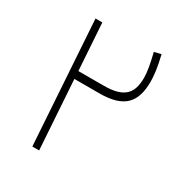

<svg xmlns="http://www.w3.org/2000/svg" viewBox="-149 -706 749 806"><g transform="rotate(30 225.5 -303.5)"><path d="M119 -598H86L125 0H158L136 -334H257C377 -334 419 -384 419 -484C419 -511 415 -550 401 -607L368 -599C381 -547 387 -511 387 -484C387 -410 357 -371 257 -371H134Z"/></g></svg>

Font: IBM Plex Arabic ExtraLight
Style: Regular
Weight: 200
Designer: Mike Abbink, Paul van der Laan, Pieter van Rosmalen, Wael Morcos, Khajak Apelian
Foundry: Bold Monday
Version: Version 1.0